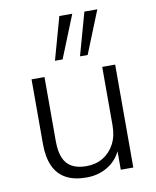

<svg xmlns="http://www.w3.org/2000/svg" viewBox="-85 -817 723 891"><g transform="rotate(-10 276.5 -372.0)"><path d="M251 8Q193 8 154.5 -13Q116 -34 97 -76Q78 -118 78 -180V-485H139V-183Q139 -136 151.5 -105Q164 -74 191 -59Q218 -44 259 -44Q304 -44 338 -64.5Q372 -85 391.5 -122Q411 -159 411 -209V-485H472V0H413V-117H425Q406 -56 359 -24Q312 8 251 8ZM318 -551 374 -752H435L354 -551ZM200 -551 256 -752H317L236 -551Z"/></g></svg>

Font: Nunito Sans 12pt Light
Style: Regular
Weight: 300
Designer: Vernon Adams
Foundry: Vernon Adams
Version: Version 3.101;gftools[0.9.27]